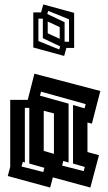

<svg xmlns="http://www.w3.org/2000/svg" viewBox="-20 -842 487 865"><path d="M206 3 15 -49 26 -90V-392H105L135 -510L432 -432L394 -285L374 -290V-157L426 -143L387 3L218 -43ZM289 -375V-110L265 -117L260 -96L357 -71L362 -90L309 -105V-369L361 -354L366 -373L165 -429L160 -411ZM112 -105V-356H92V-110L83 -113L77 -92L175 -67L180 -86ZM177 -162 223 -149V-150V-331L177 -343ZM130 -628V-786H165L175 -822L314 -784V-626H279L269 -590ZM291 -755 197 -793 193 -779 271 -742V-654H291ZM153 -657 247 -619 251 -633 173 -670V-758H153ZM195 -692 249 -667V-720L195 -745Z"/></svg>

Font: Blaka Hollow
Style: Regular
Weight: 400
Designer: Mohamed Gaber
Foundry: Kief Type Foundry
Version: Version 1.003; ttfautohint (v1.8.4.7-5d5b)